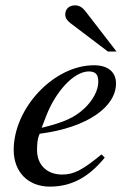

<svg xmlns="http://www.w3.org/2000/svg" viewBox="-20 -684 484 715"><path d="M358 -109C286 -50 255 -34 211 -34C155 -34 118 -70 118 -125C118 -140 118 -166 128 -186C307 -209 412 -287 412 -373C412 -415 383 -441 330 -441C180 -441 31 -281 31 -126C31 -43 85 11 166 11C249 11 313 -27 370 -97ZM152 -252C186 -341 254 -418 311 -418C339 -418 346 -403 346 -379C346 -348 327 -312 296 -282C259 -247 221 -229 135 -208ZM414 -492 299 -641C286 -658 274 -664 259 -664C239 -664 223 -652 223 -630C223 -618 229 -608 242 -598L382 -492Z"/></svg>

Font: XITS
Style: Italic
Weight: 400
Italic angle: -16.33°
Designer: MicroPress Inc., with final additions and corrections provided by Coen Hoffman, Elsevier (retired)
Version: Version 1.107